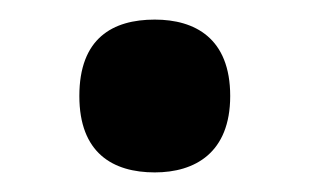

<svg xmlns="http://www.w3.org/2000/svg" viewBox="-20 -453 316 196"><path d="M138 -277C179 -277 215 -297 215 -355C215 -414 179 -433 138 -433C95 -433 61 -414 61 -355C61 -297 95 -277 138 -277Z"/></svg>

Font: Noto Serif SemiCondensed
Style: Bold
Weight: 700
Width: 4
Designer: Monotype Design Team
Foundry: Monotype Imaging Inc.
Version: Version 2.015